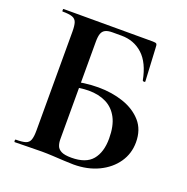

<svg xmlns="http://www.w3.org/2000/svg" viewBox="-115 -733 826 846"><g transform="rotate(20 297.5 -310.5)"><path d="M317 4Q300 4 273.5 2.5Q247 1 219 -0.5Q191 -2 168 -2Q132 -2 99.5 -1Q67 0 41 0Q38 0 38 -6Q38 -12 41 -12Q72 -12 87 -17Q102 -22 107.5 -37Q113 -52 113 -81V-544Q113 -573 108 -587.5Q103 -602 88 -607.5Q73 -613 42 -613Q40 -613 40 -619Q40 -625 42 -625H461Q475 -625 478.5 -621Q482 -617 482 -600L490 -448Q490 -445 485 -445Q480 -445 478 -448Q463 -527 422 -564.5Q381 -602 322 -602H280Q259 -602 247 -596Q235 -590 230 -576.5Q225 -563 225 -538V-81Q225 -64 230 -50.5Q235 -37 250.5 -29Q266 -21 298 -21Q366 -21 396 -57Q426 -93 426 -157Q426 -216 406.5 -253Q387 -290 352 -307.5Q317 -325 270 -325Q249 -325 226 -321.5Q203 -318 178 -312L172 -335Q204 -344 238.5 -348.5Q273 -353 305 -353Q369 -353 423 -334.5Q477 -316 510 -278.5Q543 -241 543 -182Q543 -129 514 -87Q485 -45 434 -20.5Q383 4 317 4Z"/></g></svg>

Font: Cormorant Garamond Light
Style: Regular
Weight: 300
Designer: Christian Thalmann (Catharsis Fonts)
Foundry: Catharsis Fonts
Version: Version 4.001